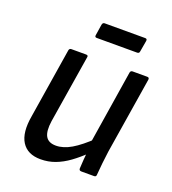

<svg xmlns="http://www.w3.org/2000/svg" viewBox="-122 -737 752 840"><g transform="rotate(20 253.5 -316.5)"><path d="M161 11Q100 11 73.5 -31Q47 -73 61 -153L113 -479Q115 -488 124 -488H192Q203 -488 201 -479L150 -162Q143 -114 156 -91Q169 -68 204 -68Q238 -68 275.5 -90Q313 -112 363 -160L355 -89Q323 -58 292 -35.5Q261 -13 229 -1Q197 11 161 11ZM348 0Q337 0 337 -10Q338 -29 339.5 -51Q341 -73 344 -93L343 -131L398 -479Q400 -488 409 -488H477Q487 -488 486 -478L429 -122Q425 -94 422 -65Q419 -36 417 -10Q417 0 407 0ZM211 -572Q202 -572 203 -581L211 -633Q213 -644 222 -644H411Q421 -644 419 -633L410 -581Q409 -572 399 -572Z"/></g></svg>

Font: Sofia Sans Semi Condensed Medium
Style: Italic
Weight: 500
Italic angle: -9°
Version: Version 4.100